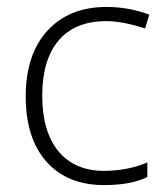

<svg xmlns="http://www.w3.org/2000/svg" viewBox="-20 -524 483 553"><path d="M280.1 9.1Q173.9 9.1 114 -58.1Q54.1 -125.4 54.1 -246.2Q54.1 -367 116.5 -435.5Q179 -504 287.2 -504Q350.9 -504 410 -481.8L397.9 -441.9Q333.7 -463.1 286.1 -463.1Q195.7 -463.1 148.6 -407.2Q101.6 -351.4 101.6 -248.5Q101.6 -145.6 148.1 -88.5Q195.1 -31.9 279.6 -31.9Q346.8 -31.9 404.4 -56.1V-14.2Q357.4 9.1 280.1 9.1Z"/></svg>

Font: Khula Light
Style: Regular
Weight: 300
Designer: Erin McLaughlin, Steve Matteson
Version: Version 1.002;PS 1.0;hotconv 1.0.72;makeotf.lib2.5.5900; ttf